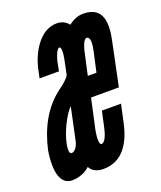

<svg xmlns="http://www.w3.org/2000/svg" viewBox="-112 -627 592 707"><g transform="rotate(-20 184.5 -273.5)"><path d="M240 -196 227 -136C223 -117 213 -81 197 -81C186 -81 189 -114 193 -136L219 -255H328L362 -418C376 -481 381 -555 297 -555C274 -555 256 -546 239 -533C229 -546 214 -555 193 -555C127 -555 85 -480 72 -419L65 -386H141L148 -422C151 -436 162 -468 172 -468C181 -468 179 -439 175 -422L163 -363C157 -352 138 -335 122 -324C56 -276 21 -203 4 -127C-2 -93 -14 8 51 8C75 8 103 -2 120 -19C129 -2 146 8 173 8C250 8 285 -56 300 -127L315 -196ZM252 -411C255 -427 265 -467 278 -467C295 -467 292 -438 286 -411L269 -334H235ZM111 -124C107 -105 95 -87 82 -87C68 -87 76 -125 77 -128C86 -172 115 -228 138 -251Z"/></g></svg>

Font: League Gothic Condensed Italic
Style: Regular
Weight: 400
Width: 3
Designer: Tyler Finck
Foundry: The League of Moveable Type
Version: Version 1.001;PS 001.001;hotconv 1.0.56;makeotf.lib2.0.21325